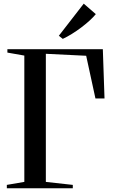

<svg xmlns="http://www.w3.org/2000/svg" viewBox="-20 -1006 603 1026"><path d="M16.5 0V-18L110 -34V-709L19.5 -725V-743H529.5L538.5 -480H490L440.5 -708L225 -718.5V-34L369 -18V0ZM315 -798.5 294.5 -815 427.5 -986.5 492 -930.5Q479.5 -915 459 -896.2Q438.5 -877.5 414 -859Q389.5 -840.5 364 -824.8Q338.5 -809 316 -798.5Z"/></svg>

Font: Merriweather 144pt
Style: Regular
Weight: 400
Version: Version 2.100